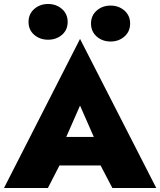

<svg xmlns="http://www.w3.org/2000/svg" viewBox="-23 -942 803 962"><path d="M120 -832Q120 -872 148.5 -897Q177 -922 218 -922Q259 -922 287.5 -897Q316 -872 316 -832Q316 -792 287.5 -767.5Q259 -743 218 -743Q177 -743 148.5 -767.5Q120 -792 120 -832ZM433 -824Q433 -864 461.5 -889Q490 -914 531 -914Q572 -914 600.5 -889Q629 -864 629 -824Q629 -784 600.5 -759Q572 -734 531 -734Q490 -734 461.5 -759Q433 -784 433 -824ZM540 0 481 -113H275L217 0H-3L378 -747L760 0ZM378 -413 309 -256H447Z"/></svg>

Font: Jost* Heavy
Style: Regular
Weight: 800
Version: Version 3.7